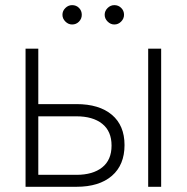

<svg xmlns="http://www.w3.org/2000/svg" viewBox="-20 -717 716 737"><path d="M458 -160.2Q458 -84 409.4 -42Q360.8 0 273.4 0H78.1V-530.3H127V-317.4H273.4Q360.8 -317.4 409.4 -276.4Q458 -235.4 458 -160.2ZM273.4 -45.9Q336.4 -45.9 372.3 -74.5Q408.2 -103 408.2 -158.2Q408.2 -213.4 372.3 -241.9Q336.4 -270.5 273.4 -270.5H127V-45.9ZM548.8 -530.3H598.6V0H548.8ZM219.7 -660.2Q219.7 -675.3 231 -686.3Q242.2 -697.3 256.8 -697.3Q272.9 -697.3 283.4 -686.5Q293.9 -675.8 293.9 -660.2Q293.9 -645 283.2 -634Q272.5 -623 256.8 -623Q242.2 -623 231 -634.3Q219.7 -645.5 219.7 -660.2ZM381.8 -660.2Q381.8 -675.3 393.1 -686.3Q404.3 -697.3 418.9 -697.3Q434.6 -697.3 445.3 -686.5Q456.1 -675.8 456.1 -660.2Q456.1 -645.5 445.1 -634.3Q434.1 -623 418.9 -623Q404.3 -623 393.1 -634.3Q381.8 -645.5 381.8 -660.2Z"/></svg>

Font: Pretendard JP ExtraLight
Style: Regular
Weight: 200
Designer: Base glyphs from Inter by Rasmus Andersson; Hangeul glyphs from Noto Sans CJK(Source Han Sans) by Jang Soo-young and Kan
Foundry: Kil Hyung-jin
Version: Version 1.309